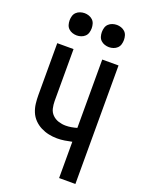

<svg xmlns="http://www.w3.org/2000/svg" viewBox="-174 -1036 847 1119"><g transform="rotate(20 250.0 -477.0)"><path d="M339 0V-225Q317 -220 294 -216.5Q271 -213 248 -213Q222 -213 196 -218.5Q170 -224 146.5 -236Q123 -248 104.5 -267Q86 -286 76 -310.5Q66 -335 63 -361Q60 -387 60 -413V-735H161V-413Q161 -391 166 -368.5Q171 -346 187 -330Q203 -314 225 -307Q247 -300 270 -300Q287 -300 304.5 -303Q322 -306 339 -311V-735H440V0ZM351 -816Q337 -816 323.5 -820.5Q310 -825 300 -834.5Q290 -844 286 -857.5Q282 -871 282 -885Q282 -899 286 -912.5Q290 -926 300 -935.5Q310 -945 323.5 -949.5Q337 -954 351 -954Q364 -954 377.5 -949.5Q391 -945 401 -935.5Q411 -926 415 -912.5Q419 -899 419 -885Q419 -871 415 -857.5Q411 -844 401 -834.5Q391 -825 377.5 -820.5Q364 -816 351 -816ZM151 -816Q137 -816 123.5 -820.5Q110 -825 100 -834.5Q90 -844 86 -857.5Q82 -871 82 -885Q82 -899 86 -912.5Q90 -926 100 -935.5Q110 -945 123.5 -949.5Q137 -954 151 -954Q164 -954 177.5 -949.5Q191 -945 201 -935.5Q211 -926 215 -912.5Q219 -899 219 -885Q219 -871 215 -857.5Q211 -844 201 -834.5Q191 -825 177.5 -820.5Q164 -816 151 -816Z"/></g></svg>

Font: Iosevka Custom Semibold
Style: Regular
Weight: 600
Designer: Belleve Invis
Foundry: Belleve Invis
Version: Version 27.0.2; ttfautohint (v1.8.4)